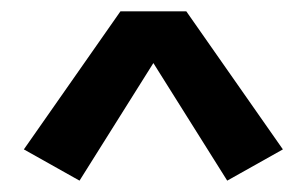

<svg xmlns="http://www.w3.org/2000/svg" viewBox="-20 -759 540 338"><path d="M120 -441 22 -496 192 -739H308L478 -496L380 -441L250 -648Z"/></svg>

Font: Iosevka Custom
Style: Bold
Weight: 700
Monospace: yes
Designer: Belleve Invis
Foundry: Belleve Invis
Version: Version 30.3.3; ttfautohint (v1.8.3)